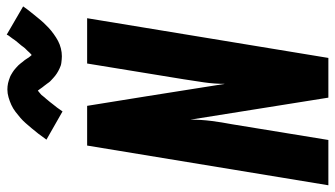

<svg xmlns="http://www.w3.org/2000/svg" viewBox="-238 -782 1020 585"><g transform="rotate(-90 272.5 -490.0)"><path d="M0 0 121 -735H242L271 -555L309 -315Q309 -347 313.5 -378.5Q318 -410 323 -441L371 -735H509L388 0H267L200 -420Q200 -388 196 -356.5Q192 -325 186 -294L138 0ZM225 -810 139 -859Q148 -872 157 -883.5Q166 -895 174 -904.5Q182 -914 189.5 -922.5Q197 -931 205 -938Q213 -945 223.5 -953Q234 -961 245 -966Q256 -971 268 -974.5Q280 -978 292 -978Q297 -978 301.5 -977.5Q306 -977 311 -976Q316 -975 320 -973.5Q324 -972 328.5 -970.5Q333 -969 337 -966.5Q341 -964 344.5 -962Q348 -960 351 -957.5Q354 -955 358 -951.5Q362 -948 365.5 -944.5Q369 -941 371.5 -937.5Q374 -934 376.5 -931Q379 -928 381.5 -925Q384 -922 386.5 -917.5Q389 -913 392.5 -909Q396 -905 398.5 -902Q401 -899 401 -897Q399 -897 396.5 -897.5Q394 -898 392 -898H389Q389 -899 392.5 -901Q396 -903 400 -906.5Q404 -910 405.5 -912Q407 -914 409 -916Q411 -918 413 -920Q415 -922 417.5 -924.5Q420 -927 421.5 -929.5Q423 -932 425.5 -935Q428 -938 430.5 -941Q433 -944 436 -947.5Q439 -951 442 -955Q445 -959 447.5 -963Q450 -967 453.5 -971Q457 -975 459 -980L545 -930Q536 -917 527 -906Q518 -895 510 -885Q502 -875 494.5 -867Q487 -859 479.5 -852Q472 -845 461 -837Q450 -829 439.5 -823.5Q429 -818 417 -815Q405 -812 393 -812Q388 -812 383.5 -812.5Q379 -813 374 -813.5Q369 -814 364.5 -815.5Q360 -817 356 -819Q352 -821 348 -823Q344 -825 340.5 -827.5Q337 -830 333.5 -832.5Q330 -835 326.5 -838.5Q323 -842 319.5 -845Q316 -848 313.5 -851.5Q311 -855 308.5 -858.5Q306 -862 303.5 -865Q301 -868 298 -872Q295 -876 292 -880.5Q289 -885 286 -887.5Q283 -890 284 -892H295Q296 -892 296 -891Q295 -890 292 -888Q289 -886 285 -882.5Q281 -879 279 -877.5Q277 -876 275 -874Q273 -872 271.5 -869.5Q270 -867 267.5 -864.5Q265 -862 263 -859.5Q261 -857 258.5 -854Q256 -851 253.5 -848Q251 -845 248.5 -841.5Q246 -838 243 -834.5Q240 -831 237 -827Q234 -823 231 -818.5Q228 -814 225 -810Z"/></g></svg>

Font: Iosevka Term Curly Hv Obl
Style: Regular
Weight: 900
Italic angle: -9°
Designer: Belleve Invis
Foundry: Belleve Invis
Version: Version 32.3.0